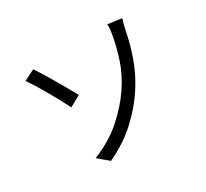

<svg xmlns="http://www.w3.org/2000/svg" viewBox="-150 -958 1300 1211"><g transform="rotate(-30 500.0 -352.0)"><path d="M264 -36Q389 -87 475 -163.5Q561 -240 617 -323Q675 -409 702.5 -494.5Q730 -580 742 -649Q746 -669 748.5 -693Q751 -717 750 -731L850 -717Q844 -697 838.5 -674.5Q833 -652 830 -638Q813 -549 780.5 -457.5Q748 -366 693 -281Q635 -191 548 -110.5Q461 -30 339 27ZM203 -719Q220 -694 243 -656.5Q266 -619 290.5 -577Q315 -535 336.5 -497Q358 -459 371 -435L291 -390Q275 -423 253 -464Q231 -505 207 -546.5Q183 -588 161.5 -622.5Q140 -657 124 -679Z"/></g></svg>

Font: Noto Sans KR
Style: Regular
Weight: 400
Designer: Ryoko NISHIZUKA  (kana, bopomofo & ideographs); Paul D. Hunt (Latin, Greek & Cyrillic); Sandoll Communications , Soo-you
Foundry: Adobe
Version: Version 2.004-H2;hotconv 1.0.118;makeotfexe 2.5.65603